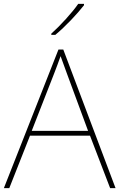

<svg xmlns="http://www.w3.org/2000/svg" viewBox="-20 -972 617 992"><path d="M414 -945V-952H384C355 -909 290 -838 245 -798V-792H266C319 -836 379 -900 414 -945ZM549 0H577L307 -716H282L0 0H28L135 -271H445ZM325 -594 435 -296H144L260 -593C270 -620 283 -652 293 -682C306 -645 317 -617 325 -594Z"/></svg>

Font: Noto Sans Georgian Thin
Style: Regular
Weight: 100
Designer: Monotype Design Team, Akaki Razmadze
Foundry: Google LLC
Version: Version 2.005